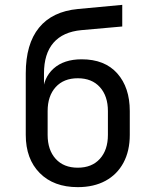

<svg xmlns="http://www.w3.org/2000/svg" viewBox="-20 -760 640 790"><path d="M300 10Q201 10 143.5 -48Q86 -106 86 -205V-458Q86 -579 140.5 -646Q195 -713 301 -723L483 -740V-651L315 -636Q239 -629 200 -584Q161 -539 161 -458V-401H175L156 -375Q158 -440 200.5 -478Q243 -516 316 -516Q411 -516 462.5 -458Q514 -400 514 -303V-205Q514 -139 488 -90.5Q462 -42 414 -16Q366 10 300 10ZM300 -70Q358 -70 391 -106.5Q424 -143 424 -205V-303Q424 -365 391 -401.5Q358 -438 300 -438Q242 -438 209 -401.5Q176 -365 176 -303V-205Q176 -143 209 -106.5Q242 -70 300 -70Z"/></svg>

Font: Pitagon Sans Mono
Style: Regular
Weight: 400
Monospace: yes
Designer: Travis Tran
Foundry: Pitagon
Version: Version 1.001;gftools[0.9.26]